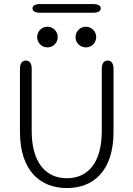

<svg xmlns="http://www.w3.org/2000/svg" viewBox="-20 -918 659 948"><path d="M140.5 -876.5C140.5 -863 153 -855 179 -855H438.5C464.5 -855 477.5 -863 477.5 -876.5C477.5 -890 464.5 -898 438.5 -898H179C153 -898 140.5 -890 140.5 -876.5ZM214 -684C242.5 -684 265 -706.5 265 -735C265 -763 242.5 -786 214 -786C186 -786 163.5 -763 163.5 -735C163.5 -706.5 186 -684 214 -684ZM404 -684C432 -684 455 -706.5 455 -735C455 -763 432 -786 404 -786C375.5 -786 353 -763 353 -735C353 -706.5 375.5 -684 404 -684ZM310 10.5C439.5 10.5 540.5 -71.5 540.5 -268V-578C540.5 -604.5 530 -619 511.5 -619C493 -619 482.5 -604.5 482.5 -578V-271C482.5 -117.5 416.5 -38 310 -38C204.5 -38 136.5 -117.5 136.5 -271V-578C136.5 -604.5 126.5 -619 107.5 -619C89 -619 78.5 -604.5 78.5 -578V-268C78.5 -71.5 181.5 10.5 310 10.5Z"/></svg>

Font: RTM Light Light
Style: Regular
Weight: 300
Designer: after Tyler Finck
Foundry: An Endless Supply
Version: Version 1.000;Glyphs 3.2.1 (3258)